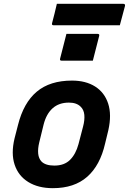

<svg xmlns="http://www.w3.org/2000/svg" viewBox="-20 -971 673 1003"><path d="M356 -550Q428 -550 477 -519Q526 -488 545 -430Q564 -372 546 -291L529 -221Q503 -107 435.5 -47.5Q368 12 256 12Q180 12 128 -20Q76 -52 56.5 -110.5Q37 -169 56 -248L74 -318Q103 -434 172 -492Q241 -550 356 -550ZM340 -435Q288 -435 255 -405.5Q222 -376 208 -321L185 -227Q177 -194 179.5 -168.5Q182 -143 197 -127Q218 -106 264 -106Q316 -106 346 -136Q376 -166 390 -218L414 -310Q423 -344 420.5 -371Q418 -398 401 -414Q380 -435 340 -435ZM327 -794H490Q501 -794 498 -783L465 -654H302Q291 -654 294 -665ZM277 -951H624Q635 -951 633 -940Q626 -914 619.5 -889.5Q613 -865 606 -839H260Q249 -839 252 -850Q259 -876 265 -900.5Q271 -925 277 -951Z"/></svg>

Font: Recursive Sn Lnr St
Style: Bold Italic
Weight: 700
Italic angle: -15°
Version: Version 1.079;hotconv 1.0.112;makeotfexe 2.5.65598; ttfautoh